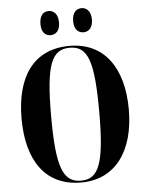

<svg xmlns="http://www.w3.org/2000/svg" viewBox="-61 -970 789 1029"><g transform="rotate(-5 333.5 -455.5)"><path d="M417 -791C441 -791 467 -808 467 -855C467 -903 441 -921 417 -921C390 -921 366 -903 366 -855C366 -808 390 -791 417 -791ZM239 -791C265 -791 290 -808 290 -855C290 -903 265 -921 239 -921C213 -921 190 -903 190 -855C190 -808 213 -791 239 -791ZM334 10C519 10 622 -136 622 -358C622 -583 520 -725 335 -725C139 -725 45 -582 45 -359C45 -137 139 10 334 10ZM334 0C237 0 204 -83 204 -358C204 -634 237 -715 335 -715C432 -715 463 -634 463 -358C463 -82 430 0 334 0Z"/></g></svg>

Font: Noto Serif Display ExtraCondensed ExtraBold
Style: Regular
Weight: 800
Width: 2
Designer: Monotype Design Team
Foundry: Monotype Imaging Inc.
Version: Version 2.009